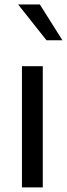

<svg xmlns="http://www.w3.org/2000/svg" viewBox="-20 -817 292 837"><path d="M166.5 0V-528.3H75.7V0ZM153.8 -797.4H59.1L182.6 -641.6H252Z"/></svg>

Font: FAU Chimera
Style: Regular
Weight: 400
Version: Version 1.002;hotconv 1.0.117;makeotfexe 2.5.65602